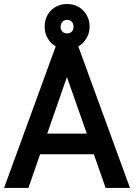

<svg xmlns="http://www.w3.org/2000/svg" viewBox="-42 -907 661 947"><path d="M155.8 -146 98.1 20H-22L232.9 -678.2Q211.4 -689.9 198.2 -710Q178.2 -738.8 178.2 -774.9Q178.2 -822.8 209 -855Q241.2 -887.2 289.1 -887.2Q337.4 -887.2 368.2 -855Q399.9 -823.2 399.9 -774.9Q399.9 -738.3 378.9 -710Q365.7 -689.9 344.2 -678.2L599.1 20H479L420.9 -146ZM266.1 -751Q274.9 -742.2 289.1 -742.2Q303.2 -742.2 312 -751Q320.8 -759.8 320.8 -774.9Q320.8 -789.6 312 -799.8Q302.7 -809.1 289.1 -809.1Q275.4 -809.1 266.1 -799.8Q256.8 -789.1 256.8 -774.9Q256.8 -760.3 266.1 -751ZM288.1 -526.9 190.9 -248H386.2Z"/></svg>

Font: D-DIN-PRO SemiBold
Style: Bold
Weight: 600
Designer: datto
Foundry: CyberFei
Version: Version 1.000;hotconv 1.0.109;makeotfexe 2.5.65596